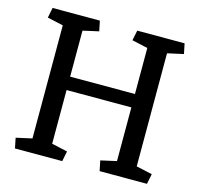

<svg xmlns="http://www.w3.org/2000/svg" viewBox="-98 -766 908 872"><g transform="rotate(15 356.0 -330.5)"><path d="M109.9 -596.2 35.2 -612.8 44.9 -660.6H267.1L276.9 -612.8L202.6 -596.2V-379.9H507.3V-596.2L433.1 -612.8L442.9 -660.6H665.5L675.3 -612.8L600.1 -596.2V-64.5L675.3 -47.9L665.5 0H442.9L433.1 -47.9L507.3 -64.5V-316.9H202.6V-64.5L276.9 -47.9L267.1 0H44.9L35.2 -47.9L109.9 -64.5Z"/></g></svg>

Font: Noticia Text
Style: Regular
Weight: 400
Designer: JM Sole
Foundry: JM Sole
Version: Version 1.003